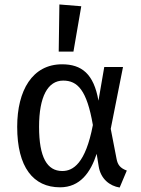

<svg xmlns="http://www.w3.org/2000/svg" viewBox="-20 -827 633 860"><path d="M57 -259C57 -78 129 12 249 12C339 12 386 -55 413 -138L422 -82C431 -25 472 6 516 13L548 -63C518 -74 507 -89 502 -116L476 -250L531 -527H447L421 -376C400 -497 345 -539 258 -539C125 -539 57 -422 57 -259ZM263 -466C327 -466 369 -424 396 -267C363 -94 307 -61 259 -61C191 -61 155 -122 155 -259C155 -394 194 -466 263 -466ZM309 -596 344 -799 246 -807 243 -596Z"/></svg>

Font: FiraGO Unicode
Style: Regular
Weight: 400
Designer: bBox Type
Foundry: bBox Type GmbH
Version: Version 1.001;PS 001.001;hotconv 1.0.88;makeotf.lib2.5.64775